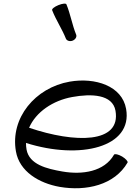

<svg xmlns="http://www.w3.org/2000/svg" viewBox="-20 -1000 765 1049"><path d="M265 -944C286 -890 319 -842 340 -789C345 -777 362 -772 377 -778C392 -784 401 -799 396 -811C374 -865 365 -923 343 -976C341 -983 321 -981 299 -972C277 -963 262 -951 265 -944ZM677 -112C680 -118 667 -133 647 -145C626 -157 607 -161 603 -155C550 -62 430 -44 321 -63C235 -78 140 -101 125 -183C123 -195 122 -206 122 -219C419 -125 706 -196 669 -405C647 -531 500 -578 361 -554C172 -521 35 -355 67 -173C86 -63 193 1 306 21C451 46 606 11 677 -112ZM375 -470C479 -489 595 -485 611 -395C642 -215 390 -217 139 -302C176 -388 269 -451 375 -470Z"/></svg>

Font: Nupuram Expanded Light
Style: Regular
Weight: 300
Width: 7
Designer: Santhosh Thottingal (santhosh.thottingal@gmail.com)
Foundry: SMC
Version: Version 1.000